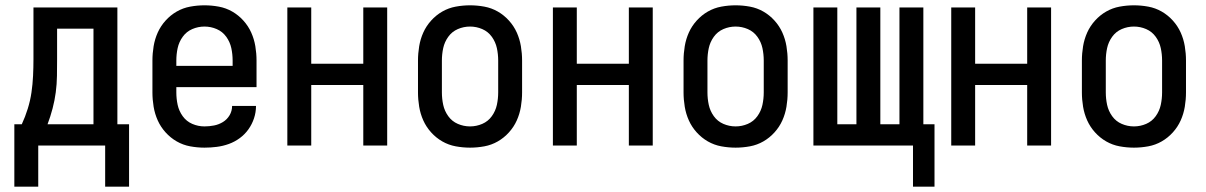

<svg xmlns="http://www.w3.org/2000/svg" viewBox="-20 -548 4540 723"><path d="M376 155V0H124V155H34V-80H62Q75 -108 84.5 -138.5Q94 -169 98.5 -200Q103 -231 104.5 -262.5Q106 -294 106 -325V-520H422V-80H466V155ZM332 -80V-440H195V-325Q195 -294 194.5 -262.5Q194 -231 190 -200.5Q186 -170 178 -139.5Q170 -109 159 -80Z M750 8Q723 8 696 3Q669 -2 645.5 -15.5Q622 -29 603.5 -49.5Q585 -70 574 -94.5Q563 -119 558.5 -146Q554 -173 554 -200V-320Q554 -347 558.5 -374Q563 -401 574 -425.5Q585 -450 603.5 -470.5Q622 -491 645.5 -504.5Q669 -518 696 -523Q723 -528 750 -528Q777 -528 804 -523Q831 -518 854.5 -504.5Q878 -491 896.5 -470.5Q915 -450 926 -425.5Q937 -401 941.5 -374Q946 -347 946 -320V-220H644V-200Q644 -176 649 -153Q654 -130 668 -110.5Q682 -91 704 -81.5Q726 -72 750 -72Q768 -72 786 -75.5Q804 -79 819.5 -88.5Q835 -98 844.5 -114Q854 -130 854 -149H944Q944 -125 936.5 -102.5Q929 -80 915.5 -61Q902 -42 883 -28Q864 -14 842 -6Q820 2 796.5 5Q773 8 750 8ZM856 -300V-320Q856 -344 851 -367Q846 -390 832 -409.5Q818 -429 796 -438.5Q774 -448 750 -448Q726 -448 704 -438.5Q682 -429 668 -409.5Q654 -390 649 -367Q644 -344 644 -320V-300Z M1062 0V-520H1152V-308H1348V-520H1438V0H1348V-228H1152V0Z M1750 8Q1723 8 1696 3Q1669 -2 1645.5 -15.5Q1622 -29 1603.5 -49.5Q1585 -70 1574 -94.5Q1563 -119 1558.5 -146Q1554 -173 1554 -200V-320Q1554 -347 1558.5 -374Q1563 -401 1574 -425.5Q1585 -450 1603.5 -470.5Q1622 -491 1645.5 -504.5Q1669 -518 1696 -523Q1723 -528 1750 -528Q1777 -528 1804 -523Q1831 -518 1854.5 -504.5Q1878 -491 1896.5 -470.5Q1915 -450 1926 -425.5Q1937 -401 1941.5 -374Q1946 -347 1946 -320V-200Q1946 -173 1941.5 -146Q1937 -119 1926 -94.5Q1915 -70 1896.5 -49.5Q1878 -29 1854.5 -15.5Q1831 -2 1804 3Q1777 8 1750 8ZM1750 -72Q1774 -72 1796 -81.5Q1818 -91 1832 -110.5Q1846 -130 1851 -153Q1856 -176 1856 -200V-320Q1856 -344 1851 -367Q1846 -390 1832 -409.5Q1818 -429 1796 -438.5Q1774 -448 1750 -448Q1726 -448 1704 -438.5Q1682 -429 1668 -409.5Q1654 -390 1649 -367Q1644 -344 1644 -320V-200Q1644 -176 1649 -153Q1654 -130 1668 -110.5Q1682 -91 1704 -81.5Q1726 -72 1750 -72Z M2062 0V-520H2152V-308H2348V-520H2438V0H2348V-228H2152V0Z M2750 8Q2723 8 2696 3Q2669 -2 2645.5 -15.5Q2622 -29 2603.5 -49.5Q2585 -70 2574 -94.5Q2563 -119 2558.5 -146Q2554 -173 2554 -200V-320Q2554 -347 2558.5 -374Q2563 -401 2574 -425.5Q2585 -450 2603.5 -470.5Q2622 -491 2645.5 -504.5Q2669 -518 2696 -523Q2723 -528 2750 -528Q2777 -528 2804 -523Q2831 -518 2854.5 -504.5Q2878 -491 2896.5 -470.5Q2915 -450 2926 -425.5Q2937 -401 2941.5 -374Q2946 -347 2946 -320V-200Q2946 -173 2941.5 -146Q2937 -119 2926 -94.5Q2915 -70 2896.5 -49.5Q2878 -29 2854.5 -15.5Q2831 -2 2804 3Q2777 8 2750 8ZM2750 -72Q2774 -72 2796 -81.5Q2818 -91 2832 -110.5Q2846 -130 2851 -153Q2856 -176 2856 -200V-320Q2856 -344 2851 -367Q2846 -390 2832 -409.5Q2818 -429 2796 -438.5Q2774 -448 2750 -448Q2726 -448 2704 -438.5Q2682 -429 2668 -409.5Q2654 -390 2649 -367Q2644 -344 2644 -320V-200Q2644 -176 2649 -153Q2654 -130 2668 -110.5Q2682 -91 2704 -81.5Q2726 -72 2750 -72Z M3418 155V0H3043V-520H3133V-80H3205V-520H3295V-80H3367V-520H3457V-80H3499V155Z M3562 0V-520H3652V-308H3848V-520H3938V0H3848V-228H3652V0Z M4250 8Q4223 8 4196 3Q4169 -2 4145.5 -15.5Q4122 -29 4103.5 -49.5Q4085 -70 4074 -94.5Q4063 -119 4058.5 -146Q4054 -173 4054 -200V-320Q4054 -347 4058.5 -374Q4063 -401 4074 -425.5Q4085 -450 4103.5 -470.5Q4122 -491 4145.5 -504.5Q4169 -518 4196 -523Q4223 -528 4250 -528Q4277 -528 4304 -523Q4331 -518 4354.5 -504.5Q4378 -491 4396.5 -470.5Q4415 -450 4426 -425.5Q4437 -401 4441.5 -374Q4446 -347 4446 -320V-200Q4446 -173 4441.5 -146Q4437 -119 4426 -94.5Q4415 -70 4396.5 -49.5Q4378 -29 4354.5 -15.5Q4331 -2 4304 3Q4277 8 4250 8ZM4250 -72Q4274 -72 4296 -81.5Q4318 -91 4332 -110.5Q4346 -130 4351 -153Q4356 -176 4356 -200V-320Q4356 -344 4351 -367Q4346 -390 4332 -409.5Q4318 -429 4296 -438.5Q4274 -448 4250 -448Q4226 -448 4204 -438.5Q4182 -429 4168 -409.5Q4154 -390 4149 -367Q4144 -344 4144 -320V-200Q4144 -176 4149 -153Q4154 -130 4168 -110.5Q4182 -91 4204 -81.5Q4226 -72 4250 -72Z"/></svg>

Font: Iosevka Bendy Medium
Style: Regular
Weight: 500
Monospace: yes
Designer: Belleve Invis
Foundry: Belleve Invis
Version: Version 30.1.2